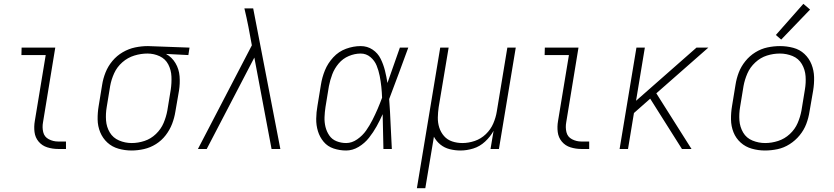

<svg xmlns="http://www.w3.org/2000/svg" viewBox="-20 -779 4360 1004"><path d="M284 0H325V-39H284Q258 -39 235 -51Q212 -63 206 -88Q200 -113 205 -140L269 -530H93L92 -491H219L162 -146Q157 -117 160.5 -88.5Q164 -60 182 -38.5Q200 -17 227.5 -8.5Q255 0 284 0Z M668 8Q700 8 733 0.5Q766 -7 795.5 -25.5Q825 -44 846.5 -72Q868 -100 880 -131.5Q892 -163 897 -195L916 -305Q922 -343 919 -380.5Q916 -418 897.5 -449Q879 -480 848 -497L965 -491L971 -530L754 -538H753Q720 -538 686.5 -531Q653 -524 622 -506Q591 -488 568 -460.5Q545 -433 532 -400.5Q519 -368 514 -335L496 -225Q490 -190 490.5 -154.5Q491 -119 504 -87.5Q517 -56 541.5 -33.5Q566 -11 599.5 -1.5Q633 8 668 8ZM669 -31Q634 -31 602.5 -44.5Q571 -58 554 -86.5Q537 -115 534.5 -149.5Q532 -184 538 -219L556 -329Q562 -363 577 -396Q592 -429 620 -453.5Q648 -478 682.5 -488.5Q717 -499 751 -499Q785 -499 815 -485Q845 -471 860 -442Q875 -413 876.5 -379Q878 -345 873 -311L855 -201Q849 -168 835.5 -136Q822 -104 795.5 -78.5Q769 -53 735.5 -42Q702 -31 669 -31Z M1015 0H1061L1310 -478L1400 0H1446L1304 -735H1258Q1264 -711 1269 -687Q1274 -663 1279 -639L1297 -542Z M1790 8Q1824 8 1855.5 -11Q1887 -30 1909.5 -58.5Q1932 -87 1949.5 -118.5Q1967 -150 1981 -182Q1982 -136 1983 -91Q1984 -46 1985 0H2029Q2025 -65 2022.5 -130.5Q2020 -196 2015 -261Q2041 -328 2065.5 -395.5Q2090 -463 2115 -530H2071Q2055 -484 2038.5 -437.5Q2022 -391 2006 -345Q2001 -378 1993 -410Q1985 -442 1970.5 -471.5Q1956 -501 1928.5 -519.5Q1901 -538 1866 -538Q1828 -538 1789.5 -524Q1751 -510 1722.5 -479Q1694 -448 1679 -411Q1664 -374 1658 -335L1640 -225Q1634 -192 1633.5 -158Q1633 -124 1642.5 -93Q1652 -62 1672.5 -37.5Q1693 -13 1724.5 -2.5Q1756 8 1790 8ZM1790 -31Q1764 -31 1740 -40.5Q1716 -50 1702 -70.5Q1688 -91 1682 -115.5Q1676 -140 1677 -166.5Q1678 -193 1682 -219L1700 -329Q1706 -360 1717.5 -390.5Q1729 -421 1751 -447Q1773 -473 1804 -486Q1835 -499 1866 -499Q1895 -499 1917 -480.5Q1939 -462 1949.5 -436Q1960 -410 1965.5 -382Q1971 -354 1974 -325.5Q1977 -297 1978 -268Q1967 -238 1954.5 -209Q1942 -180 1927.5 -151.5Q1913 -123 1894.5 -96.5Q1876 -70 1848 -50.5Q1820 -31 1790 -31Z M2160 205H2204L2249 -64Q2262 -40 2283 -23Q2304 -6 2331.5 1Q2359 8 2388 8Q2421 8 2455 -2.5Q2489 -13 2516.5 -38.5Q2544 -64 2561 -95L2545 0H2589L2677 -530H2633L2578 -197Q2573 -165 2559.5 -133.5Q2546 -102 2520.5 -77.5Q2495 -53 2462.5 -42Q2430 -31 2398 -31Q2398 -31 2398 -31Q2398 -31 2398 -31Q2370 -31 2344.5 -39.5Q2319 -48 2302 -67.5Q2285 -87 2277 -112Q2269 -137 2269.5 -164.5Q2270 -192 2274 -219L2326 -530H2282Z M3020 0H3061V-39H3020Q2994 -39 2971 -51Q2948 -63 2942 -88Q2936 -113 2941 -140L3005 -530H2829L2828 -491H2955L2898 -146Q2893 -117 2896.5 -88.5Q2900 -60 2918 -38.5Q2936 -17 2963.5 -8.5Q2991 0 3020 0Z M3220 0H3264L3295 -188L3380 -263L3426 -190L3546 0H3596L3412 -291L3684 -530H3622L3306 -252L3352 -530H3308Z M3980 8Q4013 8 4046 1Q4079 -6 4109 -25Q4139 -44 4161.5 -71.5Q4184 -99 4196 -130.5Q4208 -162 4213 -195L4232 -305Q4238 -341 4237 -376Q4236 -411 4223.5 -442.5Q4211 -474 4186.5 -497Q4162 -520 4128 -529Q4094 -538 4059 -538Q4026 -538 3993 -531Q3960 -524 3930 -505.5Q3900 -487 3877.5 -459Q3855 -431 3843 -399.5Q3831 -368 3826 -335L3808 -225Q3802 -190 3802.5 -154.5Q3803 -119 3815.5 -87.5Q3828 -56 3853 -33.5Q3878 -11 3911.5 -1.5Q3945 8 3980 8ZM3981 -31Q3947 -31 3915 -44Q3883 -57 3866 -86Q3849 -115 3846.5 -149.5Q3844 -184 3850 -219L3868 -329Q3874 -362 3888 -394.5Q3902 -427 3929.5 -452.5Q3957 -478 3990.5 -488.5Q4024 -499 4058 -499Q4093 -499 4124.5 -486Q4156 -473 4173 -444Q4190 -415 4192.5 -380.5Q4195 -346 4189 -311L4171 -201Q4165 -168 4151 -135.5Q4137 -103 4110 -78Q4083 -53 4049 -42Q4015 -31 3981 -31ZM4065 -572 4216 -729 4181 -759 4037 -596Z"/></svg>

Font: Iosevka Sparkle XLtObl
Style: Regular
Weight: 200
Italic angle: -9°
Designer: Belleve Invis
Foundry: Belleve Invis
Version: Version 4.5.0; ttfautohint (v1.8.3)